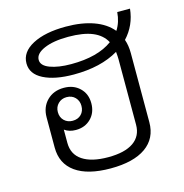

<svg xmlns="http://www.w3.org/2000/svg" viewBox="-93 -675 737 770"><g transform="rotate(-15 276.0 -289.5)"><path d="M462 -473Q471 -448 471 -416V-129Q471 -62 420 -26Q369 10 274 10Q179 10 128.5 -26Q78 -62 78 -129V-254Q78 -297 105 -324Q132 -351 175 -351Q215 -351 240.5 -326.5Q266 -302 266 -263Q266 -224 241.5 -199.5Q217 -175 179 -175Q151 -175 132 -189V-134Q132 -86 169.5 -61Q207 -36 276 -36Q345 -36 381 -61Q417 -86 417 -133V-405Q417 -416 415 -436Q341 -392 229 -392Q150 -392 103 -416Q56 -440 56 -484Q56 -531 108 -558.5Q160 -586 246 -586Q312 -586 361 -568.5Q410 -551 438 -517Q458 -548 461 -589H514Q507 -521 462 -473ZM401 -480Q384 -512 346 -528Q308 -544 245 -544Q183 -544 145 -527.5Q107 -511 107 -485Q107 -461 141.5 -448Q176 -435 229 -435Q340 -435 401 -480ZM127 -263Q127 -241 141 -227.5Q155 -214 176 -214Q198 -214 211.5 -227.5Q225 -241 225 -263Q225 -284 211.5 -298Q198 -312 176 -312Q155 -312 141 -298Q127 -284 127 -263Z"/></g></svg>

Font: Sarabun ExtraLight
Style: Regular
Weight: 275
Designer: Suppakit Chalermlarp | Katatrad Co.,Ltd.
Foundry: Cadson Demak Co.,Ltd.
Version: Version 1.000; ttfautohint (v1.6)